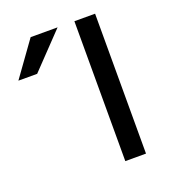

<svg xmlns="http://www.w3.org/2000/svg" viewBox="-121 -743 755 837"><g transform="rotate(-20 256.5 -324.5)"><path d="M318 -649H414V0H318ZM0 -489 115 -649H240L87 -489Z"/></g></svg>

Font: Syne Med Modified
Style: Regular
Weight: 500
Designer: Lucas Descroix
Foundry: Bonjour Monde
Version: Version 2.200